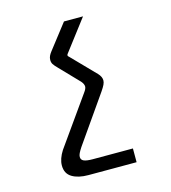

<svg xmlns="http://www.w3.org/2000/svg" viewBox="-111 -639 822 925"><g transform="rotate(-15 300.0 -177.0)"><path d="M104 118Q104 85 128.5 46.5L298.5 -193.5Q311 -210 311 -221Q311 -233.5 298.5 -248L209 -341Q192.5 -357.5 187 -366.5Q181.5 -375.5 181.5 -387.5Q181.5 -398.5 185.8 -407.5Q190 -416.5 197 -425.5L293.5 -550H388.5L272 -397Q267.5 -392 267.5 -388Q267.5 -385.5 269.2 -383.2Q271 -381 274.5 -378L386.5 -263Q403.5 -245 403.5 -227Q403.5 -217.5 398.2 -206.2Q393 -195 381 -177.5L218 56Q207.5 72 202.8 82Q198 92 198 100.5Q198 115 211.8 121Q225.5 127 256 127H456V195.5H215.5Q165.5 195.5 134.8 177Q104 158.5 104 118Z"/></g></svg>

Font: JuliaMono Light
Style: Regular
Weight: 300
Monospace: yes
Designer: cormullion
Foundry: corm
Version: Version 0.054; ttfautohint (v1.8.4)